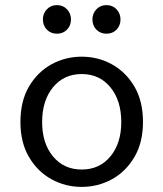

<svg xmlns="http://www.w3.org/2000/svg" viewBox="-20 -720 640 752"><path d="M300 12Q236 12 181.5 -18Q127 -48 93.5 -105Q60 -162 60 -242Q60 -324 93.5 -381Q127 -438 181.5 -468Q236 -498 300 -498Q364 -498 418.5 -468Q473 -438 506.5 -381Q540 -324 540 -242Q540 -162 506.5 -105Q473 -48 418.5 -18Q364 12 300 12ZM300 -56Q370 -56 412.5 -107.5Q455 -159 455 -242Q455 -326 412.5 -378Q370 -430 300 -430Q230 -430 187.5 -378Q145 -326 145 -242Q145 -159 187.5 -107.5Q230 -56 300 -56ZM203 -588Q179 -588 163.5 -604Q148 -620 148 -644Q148 -667 163.5 -683.5Q179 -700 203 -700Q227 -700 242.5 -683.5Q258 -667 258 -644Q258 -620 242.5 -604Q227 -588 203 -588ZM397 -588Q373 -588 357.5 -604Q342 -620 342 -644Q342 -667 357.5 -683.5Q373 -700 397 -700Q421 -700 436.5 -683.5Q452 -667 452 -644Q452 -620 436.5 -604Q421 -588 397 -588Z"/></svg>

Font: SauceCodePro NFM
Style: Regular
Weight: 400
Monospace: yes
Designer: Paul D. Hunt, Teo Tuominen
Foundry: Adobe
Version: Version 2.042;hotconv 1.1.0;makeotfexe 2.6.0;Nerd Fonts 3.3.